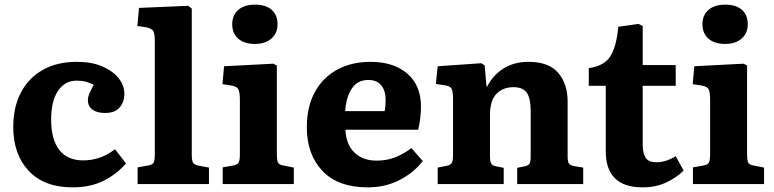

<svg xmlns="http://www.w3.org/2000/svg" viewBox="-20 -792 3331 826"><path d="M292 14Q170 14 103.5 -57Q37 -128 37 -246Q37 -330 69.5 -393Q102 -456 163.5 -491Q225 -526 311 -526Q374 -526 419.5 -506.5Q465 -487 490 -456Q515 -425 515 -388Q515 -354 495 -330Q475 -306 432 -306Q397 -306 377.5 -320.5Q358 -335 358 -362Q358 -373 363.5 -387Q369 -401 383 -427Q366 -436 349.5 -440.5Q333 -445 309 -445Q259 -445 229.5 -401Q200 -357 200 -278Q200 -192 235 -147Q270 -102 338 -102Q374 -102 407 -113Q440 -124 475 -150L522 -89Q484 -44 427 -15Q370 14 292 14Z M572 0V-72L617 -80Q635 -83 640.5 -92Q646 -101 646 -129V-614Q646 -648 639 -659Q632 -670 607 -675L571 -680L578 -758L790 -767L805 -755V-127Q805 -103 810 -93Q815 -83 836 -79L879 -71V0Z M1077 -603Q1031 -603 1005 -625.5Q979 -648 979 -688Q979 -726 1004.5 -749Q1030 -772 1077 -772Q1124 -772 1149 -749.5Q1174 -727 1174 -688Q1174 -649 1147.5 -626Q1121 -603 1077 -603ZM938 0V-72L983 -80Q1001 -83 1006.5 -92.5Q1012 -102 1012 -129V-361Q1012 -396 1005.5 -408Q999 -420 976 -424L937 -430L944 -507L1156 -518L1171 -510V-127Q1171 -106 1175 -94.5Q1179 -83 1199 -80L1244 -71V0Z M1562 14Q1434 14 1367 -57Q1300 -128 1300 -244Q1300 -333 1334.5 -396Q1369 -459 1431 -492.5Q1493 -526 1574 -526Q1673 -526 1732 -475.5Q1791 -425 1791 -334Q1791 -283 1779 -234H1466Q1469 -170 1505 -135.5Q1541 -101 1600 -101Q1645 -101 1681 -115.5Q1717 -130 1750 -155L1799 -99Q1760 -49 1699 -17.5Q1638 14 1562 14ZM1465 -314H1635Q1639 -335 1639 -361Q1639 -402 1620 -425Q1601 -448 1565 -448Q1518 -448 1493.5 -411Q1469 -374 1465 -314Z M1863 0V-71L1903 -79Q1918 -82 1923.5 -91Q1929 -100 1929 -127V-366Q1929 -398 1923 -410Q1917 -422 1894 -425L1855 -431L1863 -507L2050 -520L2065 -511L2073 -420H2076Q2101 -469 2146.5 -497.5Q2192 -526 2254 -526Q2341 -526 2381.5 -478.5Q2422 -431 2422 -355V-118Q2422 -97 2427.5 -88.5Q2433 -80 2452 -77L2489 -71V0H2205V-70L2235 -76Q2252 -79 2257.5 -87.5Q2263 -96 2263 -118V-313Q2263 -370 2246 -393.5Q2229 -417 2189 -417Q2144 -417 2116 -388.5Q2088 -360 2088 -298V-121Q2088 -99 2092.5 -89.5Q2097 -80 2112 -77L2147 -70V0Z M2744 14Q2586 14 2586 -142V-423H2513V-499Q2579 -508 2605.5 -549.5Q2632 -591 2640 -677L2727 -689L2745 -680V-512H2887V-423H2745V-169Q2745 -133 2757.5 -113.5Q2770 -94 2804 -94Q2845 -94 2887 -120L2921 -58Q2889 -27 2845 -6.5Q2801 14 2744 14Z M3100 -603Q3054 -603 3028 -625.5Q3002 -648 3002 -688Q3002 -726 3027.5 -749Q3053 -772 3100 -772Q3147 -772 3172 -749.5Q3197 -727 3197 -688Q3197 -649 3170.5 -626Q3144 -603 3100 -603ZM2961 0V-72L3006 -80Q3024 -83 3029.5 -92.5Q3035 -102 3035 -129V-361Q3035 -396 3028.5 -408Q3022 -420 2999 -424L2960 -430L2967 -507L3179 -518L3194 -510V-127Q3194 -106 3198 -94.5Q3202 -83 3222 -80L3267 -71V0Z"/></svg>

Font: Literata 12pt
Style: Bold
Weight: 700
Designer: Latin by Veronika Burian and Jose Scaglione. Greek by Irene Vlachou. Cyrillic by Vera Evstafieva.
Foundry: TypeTogether
Version: Version 3.002